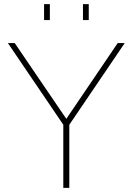

<svg xmlns="http://www.w3.org/2000/svg" viewBox="-20 -908 641 928"><path d="M307 -324H294L549 -700H583L315 -305V0H286V-305L18 -700H51ZM381 -811V-888H409V-811ZM193 -811V-888H221V-811Z"/></svg>

Font: SUSE Thin
Style: Regular
Weight: 250
Designer: Rene Bieder
Foundry: SUSE
Version: Version 1.000